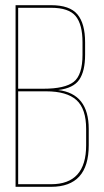

<svg xmlns="http://www.w3.org/2000/svg" viewBox="-20 -720 402 740"><path d="M40 -700H177Q249 -700 278.5 -664.5Q308 -629 308 -557V-509Q308 -446 285.5 -413Q263 -380 204 -373Q322 -359 322 -223V-160Q322 0 177 0H40ZM50 -378H147Q230 -378 264 -404.5Q298 -431 298 -509V-557Q298 -626 271.5 -658Q245 -690 177 -690H50ZM50 -10H177Q312 -10 312 -160V-223Q312 -301 274.5 -334.5Q237 -368 158 -368H50Z"/></svg>

Font: Bebas Neue Thin
Style: Regular
Weight: 200
Designer: Ryoichi Tsunekawa
Foundry: Ryoichi Tsunekawa
Version: Version 1.003;PS 001.003;hotconv 1.0.70;makeotf.lib2.5.58329